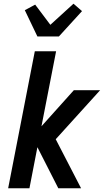

<svg xmlns="http://www.w3.org/2000/svg" viewBox="-20 -1017 590 1037"><path d="M24 0 168 -740H283L204 -335L379 -530H521L281 -265L418 0H295L182 -222L139 0ZM182 -820 114 -962 170 -992 252 -883 377 -997 423 -957 298 -820Z"/></svg>

Font: Lode
Style: Bold Italic
Weight: 700
Italic angle: -11°
Monospace: yes
Designer: Belleve Invis
Foundry: Belleve Invis
Version: Version 29.2.0; ttfautohint (v1.8.3)